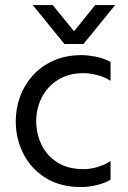

<svg xmlns="http://www.w3.org/2000/svg" viewBox="-20 -736 511 767"><path d="M124.5 -251.2Q125.2 -200.1 146.5 -156.6Q167.9 -113.2 209.6 -86.8Q251.4 -60.4 314.1 -60.4Q343.3 -60.4 372.8 -69.8Q402.3 -79.2 421.6 -93.1V-18.5Q400.5 -4.8 367.5 3.2Q334.4 11.2 304.1 11.2Q220.4 11.2 162.1 -25.4Q103.8 -61.9 73.3 -122Q42.9 -182.1 42.9 -252Q43.1 -303.1 60.3 -350.2Q77.5 -397.3 110.8 -434.4Q144.2 -471.6 193.5 -493.7Q242.8 -515.8 306 -515.8Q329.7 -515.8 361.4 -509.9Q393.2 -504 421.6 -488.4V-413.1Q398.8 -428.6 367.8 -436.2Q336.8 -443.8 313.9 -443.8Q255.1 -443.8 212.7 -417.6Q170.2 -391.4 147.5 -347.7Q124.8 -303.9 124.5 -251.2ZM237.5 -560.1H313.3L440.1 -715.8H360.3L275.8 -611.1L190.5 -715.8H110.7Z"/></svg>

Font: Hind Variable Light
Style: Regular
Weight: 300
Designer: Manushi Parikh, Satya Rajpurohit
Foundry: Indian Type Foundry
Version: Version 3.000